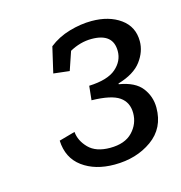

<svg xmlns="http://www.w3.org/2000/svg" viewBox="-67 -846 471 499"><g transform="rotate(-15 168.0 -596.0)"><path d="M133 -673 90 -678 106 -747Q130 -766 161 -775Q192 -784 221 -784Q268 -784 298.5 -762Q329 -740 329 -701Q329 -673 310 -647.5Q291 -622 247 -609V-607Q290 -600 308 -576.5Q326 -553 326 -523Q326 -468 284 -438Q242 -408 183 -408Q131 -408 97 -433Q63 -458 61 -505L104 -517Q106 -493 125.5 -473Q145 -453 183 -453Q223 -453 243.5 -474.5Q264 -496 264 -525Q264 -554 242.5 -569Q221 -584 168 -585L172 -623Q222 -625 244.5 -644.5Q267 -664 267 -691Q267 -739 209 -739Q179 -739 150 -723Z"/></g></svg>

Font: Zilla Slab Regular
Style: Italic
Weight: 400
Italic angle: -6°
Designer: Typotheque.com
Foundry: Typotheque type foundry
Version: Version 1.1; 2017; ttfautohint (v1.6)